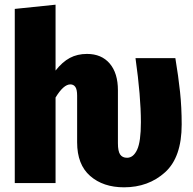

<svg xmlns="http://www.w3.org/2000/svg" viewBox="-20 -781 823 819"><path d="M755 -250Q755 -110 684 -46Q613 18 509 18Q420 18 364.5 -30.5Q309 -79 309 -174V-373Q309 -399 301.5 -410Q294 -421 280 -421Q251 -421 217 -365V0H43V-743L217 -761V-480Q246 -517 278 -534Q310 -551 351 -551Q413 -551 448 -510Q483 -469 483 -396V-170Q483 -136 492.5 -122Q502 -108 522 -108Q549 -108 565 -142.5Q581 -177 581 -260Q581 -370 558 -533H728Q741 -455 748 -389Q755 -323 755 -250Z"/></svg>

Font: Fira Sans Condensed ExtraBold
Style: Regular
Weight: 800
Width: 3
Designer: Carrois Corporate & Edenspiekermann AG
Foundry: Carrois Corporate GbR & Edenspiekermann AG
Version: Version 4.203